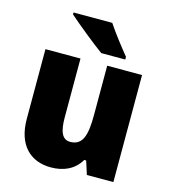

<svg xmlns="http://www.w3.org/2000/svg" viewBox="-114 -857 847 958"><g transform="rotate(15 309.0 -378.0)"><path d="M347 -766H147V-756C187 -720 287 -639 333 -606H457V-620C429 -654 375 -723 347 -766ZM558 -553H378V-300C378 -197 364 -138 297 -138C256 -138 240 -176 240 -249V-553H59V-193C59 -56 133 10 237 10C302 10 357 -14 389 -69H399L421 0H558Z"/></g></svg>

Font: Noto Sans Devanagari SemiCondensed Black
Style: Regular
Weight: 900
Width: 4
Designer: Jelle Bosma - Monotype Design Team
Foundry: Monotype Imaging Inc.
Version: Version 2.004